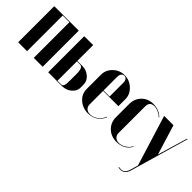

<svg xmlns="http://www.w3.org/2000/svg" viewBox="6 -1096 1862 1862"><g transform="rotate(45 937.0 -165.5)"><path d="M35.2 -495.1H371.1V0H249V-488.8H157.2V0H35.2Z M568.8 -277.8H636.7Q692.4 -277.8 733.4 -242.7Q774.4 -207.5 774.4 -155.8V-118.2Q774.4 -69.3 733.4 -34.7Q692.4 0 637.7 0H446.8V-494.1L568.8 -495.1ZM652.8 -89.8V-185.1Q652.8 -230 642.6 -251Q632.3 -272 609.9 -272H568.8V-5.9H616.7Q637.7 -5.9 645.3 -23.4Q652.8 -41 652.8 -89.8Z M825.2 -345.2Q825.2 -410.6 874.3 -457.8Q923.3 -504.9 991.2 -504.9Q1058.6 -504.9 1109.6 -457.3Q1160.6 -409.7 1160.6 -346.2V-249H951.2V-64.9Q951.2 -34.2 970.2 -16.1Q989.3 2 1021.5 2Q1063 2 1101.3 -26.9Q1139.6 -55.7 1153.3 -97.2L1159.2 -95.2Q1139.6 -45.9 1097.9 -18.1Q1056.2 9.8 1000.5 9.8Q927.7 9.8 876.5 -36.1Q825.2 -82 825.2 -147.9ZM951.2 -254.9H1034.2V-442.9Q1034.2 -469.2 1023.2 -484.1Q1012.2 -499 993.7 -499Q975.1 -499 963.1 -483.4Q951.2 -467.8 951.2 -442.9Z M1219.7 -336.9Q1219.7 -409.7 1266.8 -457.3Q1314 -504.9 1385.7 -504.9Q1423.8 -504.9 1459 -491Q1494.1 -477.1 1518.1 -452.1L1514.2 -448.2Q1495.6 -468.3 1464.4 -482.2Q1433.1 -496.1 1406.7 -496.1Q1377.4 -496.1 1361.6 -479.7Q1345.7 -463.4 1345.7 -434.1V-65.9Q1345.7 -36.1 1365 -17.6Q1384.3 1 1416 1Q1452.1 1 1488 -22.2Q1523.9 -45.4 1538.1 -78.1L1543 -76.2Q1524.9 -36.1 1484.9 -13.2Q1444.8 9.8 1393.1 9.8Q1317.4 9.8 1268.6 -37.4Q1219.7 -84.5 1219.7 -158.2Z M1541 -496.1H1668.9L1762.7 -190.9H1764.6L1772.9 -221.2L1854 -496.1H1861.8L1687 107.9Q1667 173.8 1608.9 173.8Q1595.7 173.8 1581.1 170.9L1583 164.1Q1597.7 167 1609.9 167Q1660.6 167 1677.7 106L1701.7 23.9Z"/></g></svg>

Font: Moniqa Black Display
Style: Regular
Weight: 900
Designer: Rajesh Rajput
Foundry: Rajesh Rajput
Version: Version 1.000